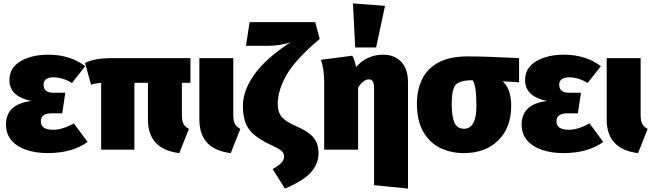

<svg xmlns="http://www.w3.org/2000/svg" viewBox="-20 -873 3803 1120"><path d="M258 20Q189 20 134 1.5Q79 -17 47 -54Q15 -91 15 -147Q15 -266 163 -284Q35 -310 35 -406Q35 -477 99.5 -515.5Q164 -554 262 -554Q389 -554 477 -487L400 -389Q346 -422 290 -422Q266 -422 250 -411.5Q234 -401 234 -380Q234 -332 291 -332H361L343 -212H283Q218 -212 218 -165Q218 -116 291 -116Q343 -116 411 -153L491 -45Q402 20 258 20Z M1026 20Q843 -2 843 -176V-390H764V0H570V-390Q536 -387 511 -379L476 -506Q507 -521 545.5 -527.5Q584 -534 648 -534H1091V-390H1041V-202Q1041 -169 1050 -151Q1059 -133 1082 -121Z M1326 20Q1143 -2 1143 -176V-534H1341V-202Q1341 -169 1350 -151Q1359 -133 1382 -121Z M1642 227 1571 114Q1608 91 1622.5 75.5Q1637 60 1637 40Q1637 21 1623 8Q1609 -5 1570 -23Q1473 -67 1435 -115.5Q1397 -164 1397 -256Q1397 -345 1464.5 -439.5Q1532 -534 1677 -628Q1653 -618 1617.5 -612Q1582 -606 1550 -606H1415L1436 -744H1819L1845 -646Q1703 -526 1651.5 -436Q1600 -346 1600 -265Q1600 -218 1625 -189.5Q1650 -161 1712 -135Q1779 -106 1808.5 -71Q1838 -36 1838 21Q1838 84 1792 134Q1746 184 1642 227Z M2360 227 2162 207V-358Q2162 -387 2154.5 -398.5Q2147 -410 2132 -410Q2100 -410 2069 -362V0H1871V-397Q1871 -468 1852 -524L2035 -548Q2048 -528 2057 -482Q2120 -554 2216 -554Q2280 -554 2320 -513Q2360 -472 2360 -391ZM2174 -596H2052L2039 -853L2226 -839Z M2687 20Q2606 20 2544 -12Q2482 -44 2447 -108Q2412 -172 2412 -268Q2412 -350 2443 -412.5Q2474 -475 2539.5 -509.5Q2605 -544 2708 -544Q2814 -544 3008 -534V-393L2912 -399Q2962 -354 2962 -256Q2962 -128 2886.5 -54Q2811 20 2687 20ZM2687 -122Q2759 -122 2759 -256Q2759 -376 2737 -405Q2663 -405 2639 -379Q2615 -353 2615 -267Q2615 -193 2631 -157.5Q2647 -122 2687 -122Z M3266 20Q3197 20 3142 1.5Q3087 -17 3055 -54Q3023 -91 3023 -147Q3023 -266 3171 -284Q3043 -310 3043 -406Q3043 -477 3107.5 -515.5Q3172 -554 3270 -554Q3397 -554 3485 -487L3408 -389Q3354 -422 3298 -422Q3274 -422 3258 -411.5Q3242 -401 3242 -380Q3242 -332 3299 -332H3369L3351 -212H3291Q3226 -212 3226 -165Q3226 -116 3299 -116Q3351 -116 3419 -153L3499 -45Q3410 20 3266 20Z M3702 20Q3519 -2 3519 -176V-534H3717V-202Q3717 -169 3726 -151Q3735 -133 3758 -121Z"/></svg>

Font: Trujillo Black
Style: Regular
Weight: 900
Designer: Fira Sans original fonts by bBox Type GmbH, Carrois Corporate GbR, & Edenspiekermann AG / Changes by Cristiano Sobral
Foundry: Fira Sans original fonts by bBox Type GmbH, Carrois Corporate GbR, & Edenspiekermann AG / Changes by Cristiano Sobral
Version: Version 4.301;July 28, 2020;FontCreator 13.0.0.2655 64-bit